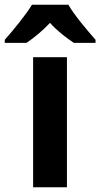

<svg xmlns="http://www.w3.org/2000/svg" viewBox="-69 -786 421 806"><path d="M218 -766H65C40 -724 -15 -657 -49 -619V-606H42C72 -626 108 -655 141 -690C172 -655 210 -627 241 -606H332V-619C296 -660 244 -721 218 -766ZM212 0V-546H70V0Z"/></svg>

Font: Noto Sans Myanmar SemiCondensed
Style: Bold
Weight: 700
Width: 4
Designer: Monotype Design Team
Foundry: Monotype Imaging Inc.
Version: Version 2.107